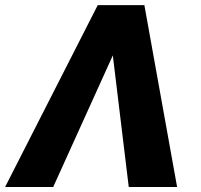

<svg xmlns="http://www.w3.org/2000/svg" viewBox="-36 -748 804 768"><path d="M479 0 412.1 -552.7 415.5 -727.5H541.5L672.4 0ZM427.2 -552.7 176.8 0H-15.6L355 -727.5H480.5Z"/></svg>

Font: Inter Tight ExtraBold
Style: Italic
Weight: 800
Italic angle: -9.39999°
Designer: Rasmus Andersson
Foundry: rsms
Version: Version 3.004